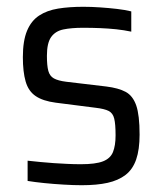

<svg xmlns="http://www.w3.org/2000/svg" viewBox="-20 -538 479 566"><path d="M221.1 8Q197 8 167.6 6.2Q138.3 4.5 110.7 1.7Q83 -1.1 61.4 -4.6V-64.3Q80.9 -62.3 100.3 -60.3Q119.7 -58.3 139 -57.1Q158.3 -55.9 178.1 -54.9Q198 -53.9 218.3 -53.9Q261.9 -53.9 283.6 -62.4Q305.4 -70.9 313 -89.7Q320.7 -108.6 320.7 -139Q320.7 -172.3 316.7 -188.4Q312.8 -204.6 300.2 -211Q287.6 -217.3 261.9 -220.3L144.3 -235.3Q106.3 -240.3 85.1 -254.8Q63.8 -269.2 55.6 -297.7Q47.4 -326.1 47.4 -369.7Q47.4 -417.7 59.7 -447.2Q71.9 -476.7 95.3 -492.1Q118.6 -507.4 151.4 -512.7Q184.2 -518 225.8 -518Q250 -518 275.4 -516.2Q300.8 -514.5 324.9 -511.7Q349 -508.9 367 -504.4V-444.7Q345.6 -449.2 322.6 -451.7Q299.5 -454.1 275.3 -455.1Q251.1 -456.1 224.9 -456.1Q190.5 -456.1 166.8 -451.2Q143.2 -446.3 130.7 -428.7Q118.3 -411.1 118.3 -373.5Q118.3 -344.6 122.4 -329.2Q126.5 -313.8 138.8 -306.9Q151.1 -300 175.3 -297L293.2 -283Q329.1 -278.6 350.4 -267.2Q371.6 -255.8 381.6 -227.2Q391.5 -198.6 391.5 -141.2Q391.5 -96.9 381.4 -67.8Q371.3 -38.6 350 -22.3Q328.6 -6 297.1 1Q265.5 8 221.1 8Z"/></svg>

Font: Saira Thin SemiCondensed
Style: Regular
Weight: 100
Width: 4
Version: Version 1.101